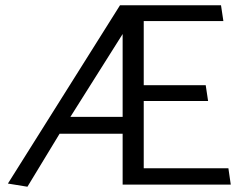

<svg xmlns="http://www.w3.org/2000/svg" viewBox="-20 -700 915 728"><path d="M445 0H855L846 -62H525V-317H769L760 -377H525V-620H827L818 -680H435L10 -4L84 8L206 -193H445ZM445 -571V-257H247Z"/></svg>

Font: Catamaran
Style: Regular
Weight: 400
Designer: Pria Ravichandran
Version: Version 2.000